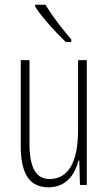

<svg xmlns="http://www.w3.org/2000/svg" viewBox="-20 -784 458 814"><path d="M173 -764H129V-756C160 -707 220 -643 259 -606H282V-617C245 -661 205 -710 173 -764ZM348 -529H311V-233C311 -90 266 -25 190 -25C135 -25 105 -70 105 -174V-529H68V-165C68 -49 104 10 185 10C264 10 298 -47 313 -104H316L319 0H348Z"/></svg>

Font: Noto Sans Thai ExtCond ExtLt
Style: Regular
Weight: 200
Width: 2
Designer: Monotype Design Team
Foundry: Monotype Imaging Inc.
Version: Version 2.002